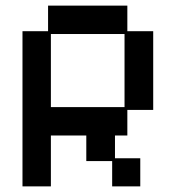

<svg xmlns="http://www.w3.org/2000/svg" viewBox="-20 -651 626 683"><path d="M60 12V-540H151V-631H433V-540H525V-260H433V-169H389V-88H479V12H379V-78H287V-169H161V12ZM161 -270H423V-530H161Z"/></svg>

Font: Pixelify Sans
Style: Regular
Weight: 400
Designer: Stefie Justprince
Foundry: Typecalism Foundryline
Version: Version 1.000;February 13, 2025;FontCreator 15.0.0.3015 64-b